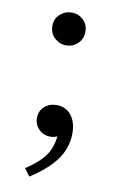

<svg xmlns="http://www.w3.org/2000/svg" viewBox="-76 -502 436 715"><g transform="rotate(10 142.5 -144.5)"><path d="M87 170 66 142Q106 115 127.5 91Q149 67 157.5 37.5Q166 8 166 -34L196 -50Q196 -25 179.5 -7.5Q163 10 137 10Q112 10 94.5 -7.5Q77 -25 77 -50Q77 -77 95.5 -93.5Q114 -110 142 -110Q176 -110 196.5 -84.5Q217 -59 217 -16Q217 37 186 81.5Q155 126 87 170ZM137 -335Q112 -335 93 -352.5Q74 -370 74 -398Q74 -425 93 -442Q112 -459 137 -459Q163 -459 181 -441.5Q199 -424 199 -398Q199 -370 180.5 -352.5Q162 -335 137 -335Z"/></g></svg>

Font: Hedvig Letters Serif 18pt
Style: Regular
Weight: 400
Designer: Alexander Örn & Tor Weibull
Foundry: Kanon Foundry
Version: Version 1.000